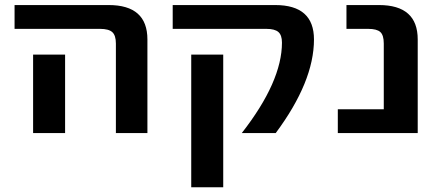

<svg xmlns="http://www.w3.org/2000/svg" viewBox="-20 -540 1778 779"><path d="M244.1 -318.4V-129.9V0H114.3V-129.9V-318.4ZM39.1 -422.9V-519.5H420.9Q578.1 -519.5 578.1 -379.9V0H450.2V-363.3Q450.2 -396.5 435.5 -409.7Q420.9 -422.9 385.7 -422.9Z M755.9 219.7V-318.4H885.7V219.7ZM1253.9 -379.9Q1253.9 -209 1098.6 0H960.9Q1124 -209 1124 -367.2Q1124 -397.5 1109.4 -410.2Q1094.7 -422.9 1060.5 -422.9H680.7V-519.5H1096.7Q1253.9 -519.5 1253.9 -379.9Z M1350.6 0V-96.7H1537.1V-363.3Q1537.1 -397.5 1522.9 -410.2Q1508.8 -422.9 1473.6 -422.9H1385.7V-519.5H1517.6Q1674.8 -519.5 1674.8 -379.9V0Z"/></svg>

Font: Mgen+ 1c bold
Style: Bold
Weight: 700
Designer: [Source Han Sans]
Ryoko NISHIZUKA  (kana & ideographs); Paul D. Hunt (Latin, Greek & Cyrillic); Wenlong ZHANG  (bopomofo
Version: Version 1.059.20150602